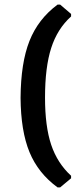

<svg xmlns="http://www.w3.org/2000/svg" viewBox="-20 -681 335 840"><path d="M243 -661 291 -620V-609Q231 -555 204 -471Q177 -387 177 -254Q177 -128 204 -47.5Q231 33 291 88V99L243 139H232Q147 77 109 -15.5Q71 -108 70 -253Q71 -406 109 -502Q147 -598 232 -661Z"/></svg>

Font: Alegreya Sans SC
Style: Bold
Weight: 700
Designer: Juan Pablo del Peral
Foundry: Huerta Tipografica
Version: Version 2.007